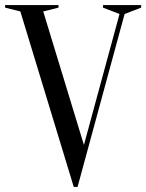

<svg xmlns="http://www.w3.org/2000/svg" viewBox="-30 -720 575 755"><path d="M-10 -690V-700H200V-690L140 -675L300 -150L440 -665L375 -690V-700H525V-690L460 -665L275 15H260L50 -675Z"/></svg>

Font: Oranienbaum
Style: Regular
Weight: 400
Designer: Oleg Pospelov and Jovanny Lemonad
Foundry: Oleg Pospelov and jovanny Lemonad
Version: Version 1.001; ttfautohint (v0.91) -l 8 -r 50 -G 200 -x 0 -w